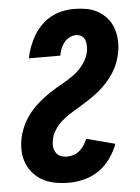

<svg xmlns="http://www.w3.org/2000/svg" viewBox="-53 -785 607 835"><g transform="rotate(-5 250.0 -367.5)"><path d="M215 8Q187 8 159.5 3.5Q132 -1 108 -12.5Q84 -24 65 -43Q46 -62 35 -86.5Q24 -111 21.5 -138.5Q19 -166 24 -195Q29 -224 41.5 -252.5Q54 -281 73.5 -306Q93 -331 116.5 -351.5Q140 -372 166.5 -389.5Q193 -407 220.5 -422Q248 -437 273.5 -455.5Q299 -474 318 -500.5Q337 -527 342 -556Q344 -569 343.5 -581.5Q343 -594 338.5 -605Q334 -616 323.5 -622.5Q313 -629 301 -629Q286 -629 271.5 -621.5Q257 -614 247.5 -601.5Q238 -589 232.5 -574.5Q227 -560 225 -546H88Q92 -571 101.5 -596Q111 -621 124.5 -644Q138 -667 157.5 -686.5Q177 -706 200.5 -719Q224 -732 250 -737.5Q276 -743 301 -743Q328 -743 354.5 -738.5Q381 -734 403.5 -721.5Q426 -709 443 -690Q460 -671 469 -646.5Q478 -622 480 -595Q482 -568 477 -541Q473 -518 464.5 -495Q456 -472 442.5 -451Q429 -430 412 -411Q395 -392 375.5 -376Q356 -360 335 -346Q314 -332 292.5 -319Q271 -306 249.5 -293Q228 -280 209 -263Q190 -246 176.5 -224.5Q163 -203 160 -180Q157 -165 159 -151.5Q161 -138 168.5 -127Q176 -116 188.5 -111Q201 -106 215 -106Q230 -106 244.5 -110.5Q259 -115 271 -125.5Q283 -136 291.5 -149Q300 -162 305 -176L430 -143Q418 -111 397 -81Q376 -51 346.5 -30.5Q317 -10 282.5 -1Q248 8 215 8Z"/></g></svg>

Font: Iosevka Curly Heavy
Style: Italic
Weight: 900
Italic angle: -9°
Monospace: yes
Designer: Belleve Invis
Foundry: Belleve Invis
Version: Version 22.1.2; ttfautohint (v1.8.4)